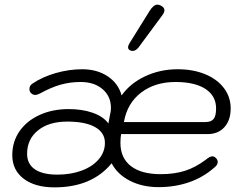

<svg xmlns="http://www.w3.org/2000/svg" viewBox="-20 -799 1053 829"><path d="M33 -129Q33 -187 64 -232Q95 -277 150.5 -302.5Q206 -328 277 -328Q335 -328 380.5 -312Q426 -296 448 -266L456 -308Q459 -320 459 -333Q459 -383 423 -414Q387 -445 328 -445Q283 -445 242 -433.5Q201 -422 154 -396Q140 -389 132 -389Q121 -389 112 -399Q107 -406 107 -415Q107 -429 120 -438Q163 -467 220.5 -483.5Q278 -500 335 -500Q399 -500 445 -469.5Q491 -439 505 -387Q543 -440 607.5 -470Q672 -500 747 -500Q814 -500 866 -478.5Q918 -457 947 -418.5Q976 -380 976 -331Q976 -280 949 -250Q922 -220 876 -220H503Q500 -204 500 -182Q500 -117 545 -82Q590 -47 674 -47Q733 -47 778.5 -61.5Q824 -76 868 -109Q886 -124 897 -124Q905 -124 912 -117Q920 -109 920 -100Q920 -87 907 -77Q859 -34 797.5 -12.5Q736 9 665 9Q595 9 541 -18.5Q487 -46 462 -94Q377 10 215 10Q131 10 82 -27.5Q33 -65 33 -129ZM867 -272Q891 -272 902 -285Q913 -298 913 -331Q913 -385 867 -415Q821 -445 738 -445Q649 -445 589 -399Q529 -353 515 -272ZM433 -182Q433 -226 391 -250Q349 -274 270 -274Q191 -274 144 -236Q97 -198 97 -135Q97 -91 130.5 -68Q164 -45 228 -45Q286 -45 333 -62.5Q380 -80 406.5 -111.5Q433 -143 433 -182ZM533 -595Q533 -602 539 -612L626 -752Q643 -779 660 -779Q668 -779 676 -774Q690 -766 690 -755Q690 -745 680 -732L578 -594Q566 -579 552 -579Q549 -579 543 -581Q533 -585 533 -595Z"/></svg>

Font: Kodchasan Light
Style: Italic
Weight: 300
Italic angle: -10°
Version: Version 1.000; ttfautohint (v1.6)